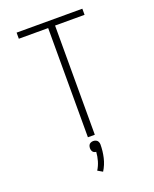

<svg xmlns="http://www.w3.org/2000/svg" viewBox="-172 -830 921 1150"><g transform="rotate(-20 288.0 -255.0)"><path d="M266 0H310V-696H498V-735H79V-696H266ZM281 225Q303 190 312.5 149Q322 108 322 66Q322 57 318 48.5Q314 40 305.5 36Q297 32 288 32Q279 32 270.5 36Q262 40 258.5 48.5Q255 57 255 66Q255 74 258 82Q261 90 268 94.5Q275 99 283 99Q281 128 273 155.5Q265 183 250 207Z"/></g></svg>

Font: Iosevka Sparkle Extralight
Style: Regular
Weight: 200
Designer: Belleve Invis
Foundry: Belleve Invis
Version: Version 4.5.0; ttfautohint (v1.8.3)